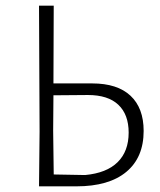

<svg xmlns="http://www.w3.org/2000/svg" viewBox="-20 -659 567 679"><path d="M488 -196Q488 -102 426.5 -51Q365 0 250 0H118L120 -194L118 -639H170L169 -364H306Q395 -364 441.5 -320.5Q488 -277 488 -196ZM435 -190Q435 -254 398.5 -288.5Q362 -323 291 -323L169 -322L168 -197L170 -42L281 -40Q357 -47 396 -85.5Q435 -124 435 -190Z"/></svg>

Font: t
Style: Regular
Weight: 300
Designer: Juan Pablo del Peral
Foundry: Huerta Tipografica
Version: Version 2.004; ttfautohint (v1.8.1)